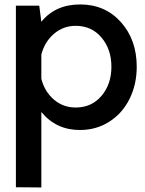

<svg xmlns="http://www.w3.org/2000/svg" viewBox="-20 -575 646 855"><path d="M336.9 -555.2Q448.2 -555.2 518.6 -476.3Q588.9 -397.5 588.9 -277.8Q588.9 -199.2 557.1 -135Q525.4 -70.8 467.3 -33.4Q409.2 3.9 335.9 3.9Q230 3.9 164.1 -76.2V259.8L50.8 258.8V-549.8H154.8L164.1 -478Q226.6 -555.2 336.9 -555.2ZM316.9 -96.2Q388.2 -96.2 432.1 -148.2Q476.1 -200.2 476.1 -277.8Q476.1 -355.5 432.1 -407.7Q388.2 -460 316.9 -460Q261.7 -460 220.2 -424.3Q178.7 -388.7 164.1 -332V-224.1Q178.7 -167 220 -131.6Q261.2 -96.2 316.9 -96.2Z"/></svg>

Font: Oakes Grotesk Medium
Style: Regular
Weight: 500
Designer: Samuel Oakes
Foundry: Samuel Oakes
Version: Version 1.000;PS 001.000;hotconv 1.0.88;makeotf.lib2.5.64775